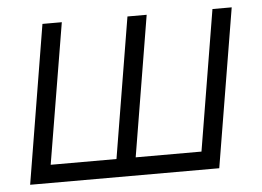

<svg xmlns="http://www.w3.org/2000/svg" viewBox="-44 -591 880 646"><g transform="rotate(-5 396.5 -268.0)"><path d="M121.1 -535.6H186.5L107.4 -61H329.6L408.2 -535.6H473.1L394.5 -61H616.7L695.3 -535.6H760.3L671.4 0H32.7Z"/></g></svg>

Font: Inter 20pt Light
Style: Italic
Weight: 300
Italic angle: -9.3988°
Version: Version 4.001;git-66647c0bb